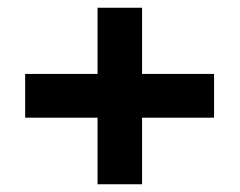

<svg xmlns="http://www.w3.org/2000/svg" viewBox="-20 -537 619 496"><path d="M232 -61V-517H347V-61ZM45 -233V-346H533V-233Z"/></svg>

Font: DM Sans 12pt
Style: Bold
Weight: 700
Version: Version 4.004;gftools[0.9.30]